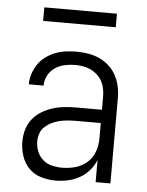

<svg xmlns="http://www.w3.org/2000/svg" viewBox="-51 -740 603 790"><g transform="rotate(5 250.0 -345.0)"><path d="M208 8Q178 8 148.5 -0.5Q119 -9 98 -30.5Q77 -52 67.5 -81Q58 -110 58 -140Q58 -165 65 -189.5Q72 -214 87.5 -233.5Q103 -253 124.5 -266Q146 -279 170 -286.5Q194 -294 218.5 -296.5Q243 -299 268 -299H373V-352Q373 -368 370 -384.5Q367 -401 359.5 -415.5Q352 -430 339.5 -441.5Q327 -453 312.5 -460Q298 -467 281.5 -470Q265 -473 248 -473Q226 -473 204.5 -468.5Q183 -464 164.5 -451.5Q146 -439 135.5 -419Q125 -399 125 -377H64Q64 -399 71 -420.5Q78 -442 90.5 -460.5Q103 -479 121.5 -492.5Q140 -506 160.5 -514Q181 -522 203.5 -525Q226 -528 248 -528Q273 -528 297 -524Q321 -520 343 -510Q365 -500 383 -483.5Q401 -467 412.5 -445.5Q424 -424 429 -400Q434 -376 434 -352V0H373V-91Q363 -67 346 -47.5Q329 -28 306.5 -15.5Q284 -3 258.5 2.5Q233 8 208 8ZM230 -47Q257 -47 284.5 -54.5Q312 -62 333 -80.5Q354 -99 363.5 -125.5Q373 -152 373 -180V-244H268Q252 -244 235 -242.5Q218 -241 201.5 -237Q185 -233 170 -225.5Q155 -218 142.5 -206.5Q130 -195 124.5 -179Q119 -163 119 -146Q119 -125 127 -105Q135 -85 151 -71Q167 -57 188 -52Q209 -47 230 -47ZM400 -642H100V-698H400Z"/></g></svg>

Font: Iosevka Custom Light
Style: Regular
Weight: 300
Monospace: yes
Designer: Belleve Invis
Foundry: Belleve Invis
Version: Version 27.3.5